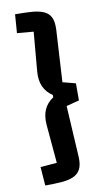

<svg xmlns="http://www.w3.org/2000/svg" viewBox="-96 -789 517 953"><g transform="rotate(-10 163.0 -312.5)"><path d="M128 18 111 -175Q107 -221 121.5 -253Q136 -285 167 -305V-317Q136 -337 121.5 -369Q107 -401 111 -447L128 -643L45 -650L52 -744Q100 -744 135.5 -741.5Q171 -739 195.5 -728.5Q220 -718 231 -695.5Q242 -673 240 -633L225 -371L290 -354V-268L225 -251L240 8Q242 48 230 70.5Q218 93 193 103.5Q168 114 132.5 116.5Q97 119 52 119L45 25Z"/></g></svg>

Font: Changa Medium
Style: Regular
Weight: 500
Designer: Eduardo Rodriguez Tunni
Foundry: Eduardo Rodriguez Tunni
Version: Version 3.003